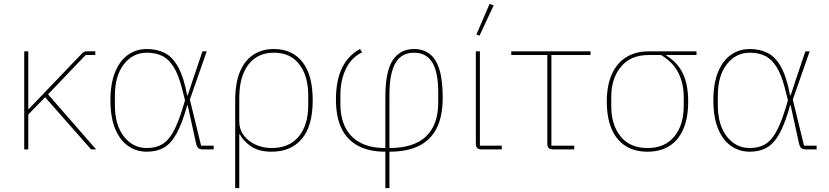

<svg xmlns="http://www.w3.org/2000/svg" viewBox="-20 -771 4277 991"><path d="M450 0 213 -269 126 -180V0H105V-506H126V-209H129L205 -288L405 -497Q410 -502 415.5 -504Q421 -506 428 -506H472V-487H422L228 -284L476 0Z M1083 -19V0H1024Q1011 0 1003.5 -6.5Q996 -13 991 -35L949 -227H946Q920 -133 891 -81Q862 -29 825 -8.5Q788 12 738 12Q684 12 641.5 -17.5Q599 -47 574.5 -106Q550 -165 550 -253Q550 -341 574.5 -400Q599 -459 641.5 -488.5Q684 -518 738 -518Q789 -518 829.5 -498Q870 -478 899 -426Q928 -374 946 -279H949L971 -346L1025 -506H1047L960 -257L1018 -19ZM738 -7Q784 -7 816.5 -26Q849 -45 873.5 -89Q898 -133 921 -207L935 -253L920 -312Q902 -384 876.5 -425Q851 -466 817 -482.5Q783 -499 738 -499Q666 -499 619.5 -439.5Q573 -380 573 -277V-229Q573 -126 619.5 -66.5Q666 -7 738 -7Z M1194 200V-253Q1194 -341 1218 -399.5Q1242 -458 1287 -488Q1332 -518 1394 -518Q1488 -518 1541 -451Q1594 -384 1594 -253Q1594 -121 1538 -54.5Q1482 12 1382 12Q1315 12 1274.5 -16.5Q1234 -45 1218 -78H1215V200ZM1382 -7Q1473 -7 1522 -66.5Q1571 -126 1571 -229V-277Q1571 -379 1525 -439Q1479 -499 1394 -499Q1309 -499 1262 -437.5Q1215 -376 1215 -265V-143Q1215 -103 1238.5 -72Q1262 -41 1300 -24Q1338 -7 1382 -7Z M1969 200V12Q1886 12 1829 -18Q1772 -48 1743 -107.5Q1714 -167 1714 -257Q1714 -356 1745.5 -420.5Q1777 -485 1838 -518L1849 -501Q1792 -473 1764.5 -414Q1737 -355 1737 -281V-233Q1737 -163 1763 -112Q1789 -61 1840.5 -34Q1892 -7 1969 -7V-271Q1969 -402 2007 -460Q2045 -518 2117 -518Q2165 -518 2198 -492.5Q2231 -467 2248 -412Q2265 -357 2265 -267Q2265 -169 2233 -107.5Q2201 -46 2140 -17Q2079 12 1990 12V200ZM1990 -281V-7Q2116 -7 2179 -67Q2242 -127 2242 -243V-291Q2242 -399 2211 -449Q2180 -499 2117 -499Q2052 -499 2021 -445.5Q1990 -392 1990 -281Z M2570 -19V0H2465Q2450 0 2443 -7Q2436 -14 2436 -29V-506H2457V-19ZM2528 -743 2455 -587 2439 -593 2507 -751Z M2944 0H2834Q2819 0 2812 -7Q2805 -14 2805 -29V-487H2619V-506H3028V-487H2826V-19H2944Z M3575 -487H3419V-484Q3475 -451 3503.5 -394Q3532 -337 3532 -247Q3532 -163 3507 -105Q3482 -47 3435 -17.5Q3388 12 3322 12Q3256 12 3209 -17.5Q3162 -47 3137 -105Q3112 -163 3112 -247Q3112 -330 3138 -388Q3164 -446 3212.5 -476Q3261 -506 3328 -506H3575ZM3392 -487H3328Q3235 -487 3185 -426.5Q3135 -366 3135 -271V-223Q3135 -126 3183.5 -66.5Q3232 -7 3322 -7Q3412 -7 3460.5 -66.5Q3509 -126 3509 -223V-271Q3509 -339 3481.5 -394.5Q3454 -450 3392 -487Z M4195 -19V0H4136Q4123 0 4115.5 -6.5Q4108 -13 4103 -35L4061 -227H4058Q4032 -133 4003 -81Q3974 -29 3937 -8.5Q3900 12 3850 12Q3796 12 3753.5 -17.5Q3711 -47 3686.5 -106Q3662 -165 3662 -253Q3662 -341 3686.5 -400Q3711 -459 3753.5 -488.5Q3796 -518 3850 -518Q3901 -518 3941.5 -498Q3982 -478 4011 -426Q4040 -374 4058 -279H4061L4083 -346L4137 -506H4159L4072 -257L4130 -19ZM3850 -7Q3896 -7 3928.5 -26Q3961 -45 3985.5 -89Q4010 -133 4033 -207L4047 -253L4032 -312Q4014 -384 3988.5 -425Q3963 -466 3929 -482.5Q3895 -499 3850 -499Q3778 -499 3731.5 -439.5Q3685 -380 3685 -277V-229Q3685 -126 3731.5 -66.5Q3778 -7 3850 -7Z"/></svg>

Font: IBM Plex Sans Thin
Style: Regular
Weight: 250
Designer: Mike Abbink, Paul van der Laan, Pieter van Rosmalen
Foundry: Bold Monday
Version: Version 3.201